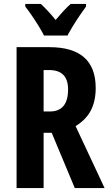

<svg xmlns="http://www.w3.org/2000/svg" viewBox="-20 -953 552 973"><path d="M230 -714Q465 -714 465 -507Q465 -441 440.5 -393.5Q416 -346 363 -314L510 0H359L242 -280H201V0H64V-714ZM229 -598H201V-388H232Q325 -388 325 -500Q325 -598 229 -598ZM203 -773Q193 -793 176.5 -820Q160 -847 141.5 -874Q123 -901 108 -920V-933H187Q221 -902 262 -852Q285 -879 302 -897.5Q319 -916 338 -933H416V-920Q402 -901 384 -874.5Q366 -848 349.5 -821Q333 -794 322 -773Z"/></svg>

Font: Noto Sans Myanmar ExtraCondensed
Style: Bold
Weight: 700
Width: 2
Designer: Monotype Design Team
Foundry: Monotype Imaging Inc.
Version: Version 2.107; ttfautohint (v1.8.4.7-5d5b)